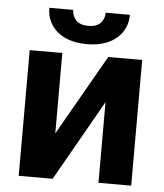

<svg xmlns="http://www.w3.org/2000/svg" viewBox="-52 -761 691 807"><g transform="rotate(5 294.0 -357.5)"><path d="M388.3 -530.3H531.5V0H393.4V-340.3L200 0H56.9V-530.3H194.5V-191ZM293.2 -576.2Q241.9 -576.2 203.7 -593.4Q165.4 -610.6 144.5 -642.2Q123.6 -673.8 123.6 -714.8H224.5Q224.5 -689.2 241.4 -671.3Q258.3 -653.3 293.2 -653.3Q327.9 -653.3 344.5 -671Q361.1 -688.7 361.6 -714.8H463.5Q463.5 -673.8 442.6 -642.2Q421.7 -610.6 383.3 -593.4Q344.8 -576.2 293.2 -576.2Z"/></g></svg>

Font: WEMIX Pretendard Variable
Style: Regular
Weight: 400
Designer: Base glyphs from Inter by Rasmus Andersson; Hangeul glyphs from Noto Sans CJK(Source Han Sans) by Jang Soo-young and Kan
Foundry: Kil Hyung-jin
Version: Version 1.000;Glyphs 3.2 (3208)